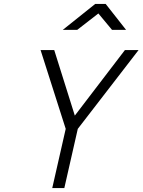

<svg xmlns="http://www.w3.org/2000/svg" viewBox="-20 -950 720 970"><path d="M305 0H244L312 -299L185 -697H254L358 -366L611 -697H680L373 -299ZM461 -930H514L617 -799H546L477 -882L370 -799H297Z"/></svg>

Font: Panefresco 250wt
Style: Italic
Weight: 300
Version: Version 1.000